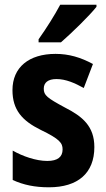

<svg xmlns="http://www.w3.org/2000/svg" viewBox="-20 -786 451 816"><path d="M390 -757V-766H236C212 -721 178 -667 144 -619V-606H239C286 -647 360 -719 390 -757ZM381 -161C381 -249 331 -291 256 -329C180 -370 166 -381 166 -409C166 -435 184 -450 220 -450C260 -450 298 -433 336 -412L375 -514C323 -542 273 -557 216 -557C103 -557 33 -500 33 -403C33 -319 74 -273 153 -234C234 -195 246 -178 246 -151C246 -119 225 -102 181 -102C133 -102 76 -122 34 -146V-21C80 0 128 10 188 10C311 10 381 -50 381 -161Z"/></svg>

Font: Noto Sans Armenian Condensed
Style: Regular
Weight: 400
Width: 3
Designer: Monotype Design Team
Foundry: Monotype Imaging Inc.
Version: Version 2.008